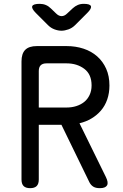

<svg xmlns="http://www.w3.org/2000/svg" viewBox="-20 -970 640 1000"><path d="M182 -410H327Q354 -410 377.5 -417.5Q401 -425 418.5 -439Q436 -453 446.5 -475Q457 -497 457 -525Q457 -583 419 -611.5Q381 -640 327 -640H222Q202 -640 192 -630Q182 -620 182 -600ZM182 -320V-35Q182 -12 171 -1Q160 10 137 10Q114 10 103 -1Q92 -12 92 -35V-650Q92 -691 111.5 -710.5Q131 -730 172 -730H327Q374 -730 415 -716.5Q456 -703 486 -676.5Q516 -650 533 -612Q550 -574 550 -525Q550 -485 538.5 -452Q527 -419 506 -394.5Q485 -370 456.5 -353Q428 -336 394 -328L531 -49Q546 -19 537.5 -4.5Q529 10 500 10Q479 10 466.5 2.5Q454 -5 446 -20L300 -320ZM187 -950Q204 -950 218.5 -944Q233 -938 245 -926L272 -900Q286 -886 301 -886Q316 -886 330 -900L359 -927Q371 -938 385 -944Q399 -950 416 -950Q449 -950 453.5 -938Q458 -926 435 -903L371 -839Q356 -824 336.5 -817Q317 -810 300 -810Q283 -810 264 -817Q245 -824 230 -839L167 -902Q143 -926 148 -938Q153 -950 187 -950Z"/></svg>

Font: Maple Mono Normal
Style: Regular
Weight: 400
Monospace: yes
Designer: subframe7536
Version: Version 7.000